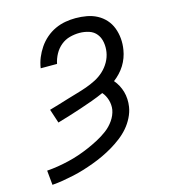

<svg xmlns="http://www.w3.org/2000/svg" viewBox="-111 -832 823 930"><g transform="rotate(-15 300.0 -367.5)"><path d="M37 8 30 -65Q58 -67 85.5 -71.5Q113 -76 140.5 -82.5Q168 -89 194.5 -98Q221 -107 247.5 -118.5Q274 -130 299.5 -143.5Q325 -157 348.5 -174.5Q372 -192 389 -216.5Q406 -241 411 -268Q413 -280 412 -293Q411 -306 407.5 -317.5Q404 -329 398.5 -339.5Q393 -350 385 -359Q356 -346 325.5 -335Q295 -324 265 -314Q235 -304 204.5 -294.5Q174 -285 143 -276L120 -346Q145 -353 169.5 -360.5Q194 -368 218.5 -375.5Q243 -383 267.5 -390Q292 -397 316 -405.5Q340 -414 363.5 -426Q387 -438 406.5 -456Q426 -474 439 -497Q452 -520 456 -545Q460 -569 456 -593.5Q452 -618 438 -636Q424 -654 401 -661.5Q378 -669 353 -669Q329 -669 304.5 -662.5Q280 -656 260 -639.5Q240 -623 227.5 -600Q215 -577 210 -552H128Q132 -579 142 -603.5Q152 -628 167.5 -651Q183 -674 204.5 -692.5Q226 -711 251 -722.5Q276 -734 302 -738.5Q328 -743 353 -743Q382 -743 409.5 -738Q437 -733 460.5 -720.5Q484 -708 501.5 -688.5Q519 -669 528.5 -644Q538 -619 540.5 -591Q543 -563 538 -534Q535 -515 528 -496Q521 -477 510.5 -460Q500 -443 485.5 -427.5Q471 -412 455 -400Q467 -386 475.5 -370Q484 -354 489 -336.5Q494 -319 495 -299.5Q496 -280 493 -261Q489 -235 476 -209Q463 -183 444.5 -161.5Q426 -140 402.5 -122Q379 -104 354.5 -89.5Q330 -75 304.5 -63Q279 -51 252 -41Q225 -31 199 -23Q173 -15 145.5 -9Q118 -3 91 1.5Q64 6 37 8Z"/></g></svg>

Font: Iosevka Slab Extended Oblique
Style: Regular
Weight: 400
Width: 7
Italic angle: -9°
Monospace: yes
Designer: Belleve Invis
Foundry: Belleve Invis
Version: Version 11.1.0; ttfautohint (v1.8.3)